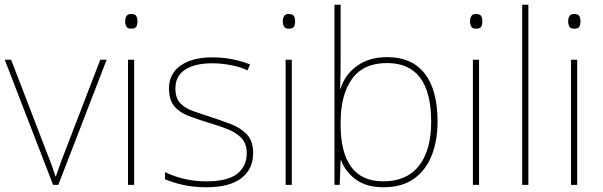

<svg xmlns="http://www.w3.org/2000/svg" viewBox="-20 -780 2546 810"><path d="M204 0 0 -528H27L177 -138Q190 -106 198 -83.5Q206 -61 214 -36H216Q225 -61 232.5 -83.5Q240 -106 253 -138L403 -528H430L226 0Z M533 -721Q551 -721 555.5 -711.5Q560 -702 560 -690Q560 -677 555.5 -668Q551 -659 533 -659Q518 -659 513 -668Q508 -677 508 -690Q508 -702 513 -711.5Q518 -721 533 -721ZM546 -528V0H520V-528Z M1048 -134Q1048 -67 998.5 -28.5Q949 10 850 10Q795 10 750 -0.5Q705 -11 676 -24V-54Q756 -15 850 -15Q941 -15 981 -47Q1021 -79 1021 -134Q1021 -173 999.5 -196.5Q978 -220 941.5 -234.5Q905 -249 861 -262Q815 -276 776.5 -290.5Q738 -305 715.5 -331.5Q693 -358 693 -407Q693 -469 742 -503.5Q791 -538 875 -538Q922 -538 963 -529.5Q1004 -521 1035 -508L1024 -483Q996 -497 955.5 -505Q915 -513 875 -513Q803 -513 761.5 -486.5Q720 -460 720 -407Q720 -366 740.5 -344.5Q761 -323 795.5 -311Q830 -299 870 -286Q914 -272 955 -256Q996 -240 1022 -212.5Q1048 -185 1048 -134Z M1198 -721Q1216 -721 1220.5 -711.5Q1225 -702 1225 -690Q1225 -677 1220.5 -668Q1216 -659 1198 -659Q1183 -659 1178 -668Q1173 -677 1173 -690Q1173 -702 1178 -711.5Q1183 -721 1198 -721ZM1211 -528V0H1185V-528Z M1417 -525Q1417 -501 1416.5 -466Q1416 -431 1415 -406H1417Q1434 -464 1485.5 -501.5Q1537 -539 1613 -539Q1718 -539 1772 -469.5Q1826 -400 1826 -266Q1826 -190 1802.5 -127.5Q1779 -65 1728.5 -27.5Q1678 10 1597 10Q1526 10 1481.5 -22.5Q1437 -55 1419 -104H1417L1413 0H1391V-760H1417ZM1613 -514Q1513 -514 1465 -447Q1417 -380 1417 -263V-253Q1417 -137 1461.5 -76Q1506 -15 1597 -15Q1696 -15 1747.5 -80.5Q1799 -146 1799 -266Q1799 -514 1613 -514Z M1988 -721Q2006 -721 2010.5 -711.5Q2015 -702 2015 -690Q2015 -677 2010.5 -668Q2006 -659 1988 -659Q1973 -659 1968 -668Q1963 -677 1963 -690Q1963 -702 1968 -711.5Q1973 -721 1988 -721ZM2001 -528V0H1975V-528Z M2209 0H2183V-760H2209Z M2402 -721Q2420 -721 2424.5 -711.5Q2429 -702 2429 -690Q2429 -677 2424.5 -668Q2420 -659 2402 -659Q2387 -659 2382 -668Q2377 -677 2377 -690Q2377 -702 2382 -711.5Q2387 -721 2402 -721ZM2415 -528V0H2389V-528Z"/></svg>

Font: Noto Sans Devanagari Thin
Style: Regular
Weight: 100
Designer: Jelle Bosma - Monotype Design Team
Foundry: Monotype Imaging Inc.
Version: Version 2.004; ttfautohint (v1.8.4.7-5d5b)